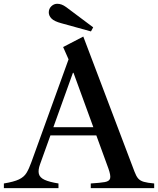

<svg xmlns="http://www.w3.org/2000/svg" viewBox="-43 -970 815 990"><path d="M-23 0V-24Q28.5 -32.5 54.5 -44.8Q80.5 -57 93.5 -78.2Q106.5 -99.5 119 -134.5L310.5 -664L282.5 -727.5L386.5 -781.5L650.5 -85Q659 -62 669.2 -50Q679.5 -38 698.5 -32.5Q717.5 -27 752 -24V0H425V-24Q473.5 -27 497.5 -31.2Q521.5 -35.5 525 -50.8Q528.5 -66 516 -101L336 -594.5H333L163.5 -123Q152.5 -92.5 157.5 -73.2Q162.5 -54 187 -42.8Q211.5 -31.5 258.5 -24V0ZM201 -272V-314H475V-272ZM426 -808 274 -850Q236.5 -860 222.5 -874.5Q208.5 -889 208.5 -906Q208.5 -925 221.8 -937.8Q235 -950.5 252 -950.5Q263.5 -950.5 274.5 -946.5Q285.5 -942.5 298 -933.5L437.5 -829Z"/></svg>

Font: Libre Caslon Text
Style: Regular
Weight: 400
Designer: Pablo Impallari, Rodrigo Fuenzalida, Katja Schimmel
Foundry: Pablo Impallari, Rodrigo Fuenzalida
Version: Version 2.000